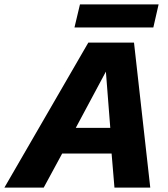

<svg xmlns="http://www.w3.org/2000/svg" viewBox="-75 -854 766 874"><path d="M-55 0 327 -660H535L609 0H446L433 -155H208L124 0ZM270 -272H427L407 -528ZM647 -834 623 -729H264L289 -834Z"/></svg>

Font: Work Sans
Style: Bold Italic
Weight: 700
Italic angle: -13°
Designer: Wei Huang
Foundry: Wei Huang
Version: Version 2.010; ttfautohint (v1.8.3)